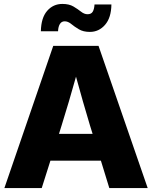

<svg xmlns="http://www.w3.org/2000/svg" viewBox="-20 -962 778 982"><path d="M2.4 0 252.4 -727.5H483.9L735.4 0H539.1L496.1 -140.1H237.8L193.4 0ZM281.7 -277.3H453.6L440.4 -319.8Q422.4 -380.9 404.5 -441.9Q386.7 -502.9 368.7 -569.8Q350.1 -502.9 332 -441.9Q314 -380.9 294.9 -319.8ZM439.5 -798.8Q405.8 -798.8 383.3 -812.3Q360.8 -825.7 344.2 -839.4Q327.6 -853 311 -853Q294.9 -853 286.4 -839.4Q277.8 -825.7 276.9 -802.2H189Q190.4 -871.1 221.2 -906.5Q252 -941.9 299.3 -941.9Q333.5 -941.9 355.7 -928.7Q377.9 -915.5 394.5 -902.3Q411.1 -889.2 427.7 -889.2Q446.3 -889.2 454.1 -901.9Q461.9 -914.6 463.4 -939H549.8Q548.8 -871.1 517.3 -835Q485.8 -798.8 439.5 -798.8Z"/></svg>

Font: Inter Display ExtraBold
Style: Regular
Weight: 800
Designer: Rasmus Andersson
Foundry: rsms
Version: Version 4.000;git-a52131595